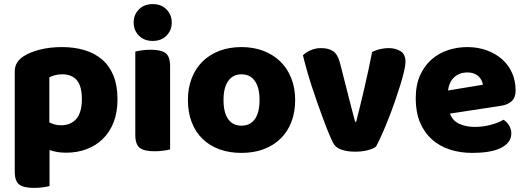

<svg xmlns="http://www.w3.org/2000/svg" viewBox="-20 -731 2569 938"><path d="M303 15Q279 15 259 11.5Q239 8 222 2V178Q211 181 190.5 184Q170 187 146 187Q96 187 74 170.5Q52 154 52 107V-380Q52 -407 63.5 -425Q75 -443 95 -456Q126 -476 174.5 -488.5Q223 -501 283 -501Q343 -501 393 -486Q443 -471 479 -440Q515 -409 534.5 -361Q554 -313 554 -246Q554 -182 535 -133.5Q516 -85 482 -52Q448 -19 402.5 -2Q357 15 303 15ZM277 -119Q327 -119 353.5 -151Q380 -183 380 -246Q380 -310 355.5 -339Q331 -368 283 -368Q264 -368 248 -363.5Q232 -359 221 -353V-133Q233 -127 247 -123Q261 -119 277 -119Z M641 -479Q652 -482 672.5 -485Q693 -488 717 -488Q767 -488 789 -471.5Q811 -455 811 -408V-1Q800 2 779.5 5Q759 8 735 8Q685 8 663 -8.5Q641 -25 641 -72ZM633 -621Q633 -659 658.5 -685Q684 -711 726 -711Q768 -711 793.5 -685Q819 -659 819 -621Q819 -583 793.5 -557Q768 -531 726 -531Q684 -531 658.5 -557Q633 -583 633 -621Z M1422 -243Q1422 -183 1403.5 -135Q1385 -87 1350.5 -53.5Q1316 -20 1268 -2Q1220 16 1160 16Q1100 16 1052 -1.5Q1004 -19 969.5 -52.5Q935 -86 916.5 -134Q898 -182 898 -243Q898 -302 917 -350Q936 -398 970.5 -431.5Q1005 -465 1053 -483Q1101 -501 1160 -501Q1219 -501 1267 -482.5Q1315 -464 1349.5 -430.5Q1384 -397 1403 -349Q1422 -301 1422 -243ZM1160 -368Q1118 -368 1095 -335.5Q1072 -303 1072 -243Q1072 -180 1095 -148.5Q1118 -117 1160 -117Q1202 -117 1225 -149Q1248 -181 1248 -243Q1248 -303 1225 -335.5Q1202 -368 1160 -368Z M1878 -496Q1913 -496 1937 -481Q1961 -466 1961 -429Q1961 -413 1954 -382.5Q1947 -352 1935 -313.5Q1923 -275 1908 -232Q1893 -189 1877 -148.5Q1861 -108 1845 -72.5Q1829 -37 1817 -15Q1803 -4 1776 3Q1749 10 1715 10Q1676 10 1647.5 0Q1619 -10 1608 -32Q1599 -49 1586.5 -79Q1574 -109 1560 -147Q1546 -185 1531 -227Q1516 -269 1502.5 -311Q1489 -353 1478 -392Q1467 -431 1460 -461Q1474 -475 1497.5 -485.5Q1521 -496 1549 -496Q1584 -496 1606.5 -481.5Q1629 -467 1640 -427L1679 -274Q1690 -229 1700 -192.5Q1710 -156 1715 -136H1720Q1739 -210 1760 -300Q1781 -390 1798 -477Q1815 -486 1836.5 -491Q1858 -496 1878 -496Z M2178 -176Q2192 -140 2225 -125.5Q2258 -111 2299 -111Q2341 -111 2379 -121.5Q2417 -132 2440 -146Q2456 -136 2467 -118Q2478 -100 2478 -80Q2478 -55 2464 -37Q2450 -19 2424.5 -7Q2399 5 2364 10.5Q2329 16 2287 16Q2228 16 2177.5 -0.5Q2127 -17 2090 -50Q2053 -83 2032 -133Q2011 -183 2011 -250Q2011 -316 2032.5 -363.5Q2054 -411 2089.5 -441.5Q2125 -472 2170 -486.5Q2215 -501 2262 -501Q2315 -501 2358.5 -485Q2402 -469 2433.5 -441Q2465 -413 2482 -374Q2499 -335 2499 -289Q2499 -255 2480 -237Q2461 -219 2427 -214ZM2263 -377Q2225 -377 2199.5 -354Q2174 -331 2169 -289L2339 -317Q2338 -327 2333 -337.5Q2328 -348 2319 -357Q2310 -366 2296 -371.5Q2282 -377 2263 -377Z"/></svg>

Font: Baloo Da 2 ExtraBold
Style: Regular
Weight: 800
Designer: Noopur Datye, Sulekha Rajkumar and Ek Type
Foundry: Ek Type
Version: Version 1.640;hotconv 1.0.111;makeotfexe 2.5.65597; ttfautoh